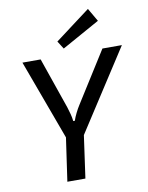

<svg xmlns="http://www.w3.org/2000/svg" viewBox="-98 -989 816 1059"><g transform="rotate(-10 309.5 -459.5)"><path d="M619 -690 322 -231H231L62 -690H164L263 -404Q269 -385 274.5 -364.5Q280 -344 282 -324H291Q297 -343 308.5 -366Q320 -389 331 -406L510 -690ZM335 -299 293 0H192L235 -299ZM469 -919 512 -845 300 -727 272 -771Z"/></g></svg>

Font: Exo 2 Medium
Style: Italic
Weight: 500
Italic angle: -8°
Designer: Natanael Gama
Foundry: Natanael Gama
Version: Version 2.010